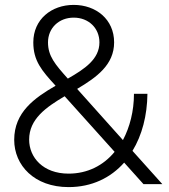

<svg xmlns="http://www.w3.org/2000/svg" viewBox="-20 -752 692 784"><path d="M260 12C355 12 432 -26 487 -88L566 0H643L521 -136C560 -200 581 -280 582 -369H527C527 -298 510 -233 482 -180L295 -389C374 -436 446 -487 446 -579C446 -673 372 -732 281 -732C190 -732 116 -673 116 -579C116 -504 150 -464 207 -402C121 -352 38 -294 38 -181C38 -77 120 12 260 12ZM99 -182C99 -266 168 -314 244 -359L448 -132C402 -76 337 -43 260 -43C156 -43 99 -109 99 -182ZM176 -579C176 -637 220 -680 281 -680C342 -680 386 -637 386 -579C386 -511 327 -471 257 -431C205 -489 176 -523 176 -579Z"/></svg>

Font: Aspekta 250
Style: Regular
Weight: 250
Designer: Ivo Dolenc
Version: Version 2.000